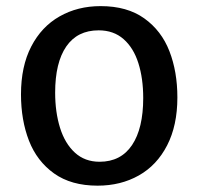

<svg xmlns="http://www.w3.org/2000/svg" viewBox="-20 -584 632 612"><path d="M300.8 -564.5Q385.3 -564.5 439.9 -525.4Q494.6 -486.3 520 -420.9Q545.4 -355.5 545.4 -273.4Q545.4 -184.1 512.7 -120.6Q480 -57.1 422.4 -24.7Q364.7 7.8 291 7.8Q207 7.8 152.3 -31.2Q97.7 -70.3 72.3 -135.7Q46.9 -201.2 46.9 -283.2Q46.9 -372.6 79.6 -435.8Q112.3 -499 169.9 -531.7Q227.5 -564.5 300.8 -564.5ZM294.4 -487.3Q226.6 -487.3 191.2 -435.8Q155.8 -384.3 155.8 -288.6Q155.8 -226.6 171.4 -176.5Q187 -126.5 218.8 -97.4Q250.5 -68.4 297.4 -68.4Q365.2 -68.4 400.9 -121.6Q436.5 -174.8 436.5 -271.5Q436.5 -334 421.1 -382.6Q405.8 -431.2 374 -459.2Q342.3 -487.3 294.4 -487.3Z"/></svg>

Font: Merriweather Sans
Style: Regular
Weight: 400
Designer: Eben Sorkin
Foundry: Eben Sorkin
Version: Version 1.006; ttfautohint (v1.4.1) -l 6 -r 50 -G 0 -x 11 -H